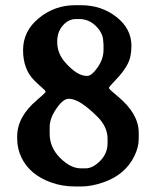

<svg xmlns="http://www.w3.org/2000/svg" viewBox="-20 -688 591 719"><path d="M276.9 -616.7H264.2Q236.8 -616.7 215.6 -592.8Q194.3 -568.8 194.3 -533.2V-529.8Q194.3 -487.8 225.1 -453.1Q269 -403.8 304.7 -403.8H307.1Q323.2 -403.8 345.5 -435.5Q367.7 -467.3 367.7 -501.5V-521.5Q366.7 -528.3 366.7 -531.2Q366.7 -563 339.8 -589.8Q313 -616.7 276.9 -616.7ZM382.8 -151.9V-168Q382.8 -212.9 345.7 -250Q277.8 -317.9 239.3 -317.9H236.3Q213.4 -317.9 184.1 -270.5Q166 -241.2 166 -211.4V-187Q166 -135.7 205.1 -96.7Q244.1 -57.6 282.7 -57.6H300.8Q327.1 -57.6 355 -85.4Q382.8 -113.3 382.8 -151.9ZM108.4 -386.7Q66.4 -428.7 66.4 -500.2Q66.4 -571.8 125.5 -620.1Q184.6 -668.5 261.2 -668.5H283.7Q359.9 -668.5 416 -624.5Q472.2 -580.6 472.2 -516.1Q472.2 -474.1 457 -446.3Q441.9 -418.5 414.8 -390.4Q387.7 -362.3 387.7 -358.4Q387.7 -354.5 419.9 -328.1Q499 -263.2 499.5 -191.9V-170.4Q499.5 -169.4 499.5 -168.5Q499.5 -136.7 483.4 -104Q449.2 -33.7 367.7 -5.4Q323.2 10.3 284.7 10.3H261.7Q213.4 10.3 172.4 -4.4Q92.3 -32.7 61 -96.7Q44.4 -130.9 44.4 -167V-177.2Q44.4 -251 118.7 -313.5Q150.9 -340.8 150.9 -344.5Q150.9 -348.1 136.5 -360.6Q122.1 -373 108.4 -386.7Z"/></svg>

Font: Averia Serif Libre
Style: Bold
Weight: 700
Version: Version 1.002